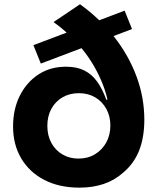

<svg xmlns="http://www.w3.org/2000/svg" viewBox="-20 -852 727 882"><path d="M286.5 -545.5Q334 -545 367.8 -528Q401.5 -511 425.8 -477.8Q450 -444.5 468.5 -393.5L493 -400L643 -302Q643 -222.5 619.8 -162.2Q596.5 -102 546.5 -59.5Q507 -24 456.5 -7Q406 10 345 10Q251.5 10 183 -25.8Q114.5 -61.5 77.2 -124.8Q40 -188 40 -271Q40 -351 71.5 -413.2Q103 -475.5 158.2 -511Q213.5 -546.5 286.5 -545.5ZM342.5 -424Q300 -424 267.2 -405Q234.5 -386 216 -352.2Q197.5 -318.5 197.5 -274Q197.5 -229.5 215.8 -195.8Q234 -162 266.5 -142.8Q299 -123.5 340.5 -123.5Q384 -123.5 417 -143.8Q450 -164 468.5 -198.2Q487 -232.5 487 -275.5Q487 -317.5 468.8 -351.2Q450.5 -385 417.8 -404.5Q385 -424 342.5 -424ZM347.5 -832.5Q439 -766.5 505.2 -681.8Q571.5 -597 607.2 -500.5Q643 -404 643 -302L487 -275.5Q487 -377 451.5 -466.2Q416 -555.5 356.8 -627.8Q297.5 -700 226 -750.5ZM167.5 -560 133.5 -644.5 552.5 -803 586.5 -718.5Z"/></svg>

Font: Hepta Slab
Style: Bold
Weight: 700
Designer: Michael LaGattuta
Foundry: Michael LaGattuta
Version: Version 1.100